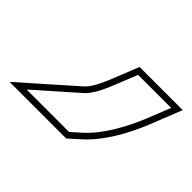

<svg xmlns="http://www.w3.org/2000/svg" viewBox="-245 -286 579 579"><g transform="rotate(45 45.0 3.5)"><path d="M63.7 -67 89.3 -131H230.3L200 -55C175.7 5 138.2 72 93 112L64 138H-117L11.9 24C29.8 8 45 -19 63.7 -67ZM45.1 -74.3C26.6 -27 12.2 -3.1 -1.4 9.1L-169.8 158H71.7L106.3 126.9C155.4 83.5 193.5 14.2 218.6 -47.5L259.7 -151H75.7Z"/></g></svg>

Font: Nordica Plus
Style: NordicaClassicRgCondOblOl
Weight: 500
Version: Version 1.01